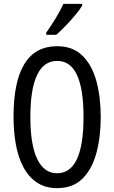

<svg xmlns="http://www.w3.org/2000/svg" viewBox="-20 -1029 590 993"><path d="M501 -424Q501 -321 478.5 -237.5Q456 -154 406.5 -105Q357 -56 276 -56Q214 -56 171 -85Q128 -114 101 -164.5Q74 -215 62 -282Q50 -349 50 -425Q50 -790 276 -790Q357 -790 406.5 -741Q456 -692 478.5 -609.5Q501 -527 501 -424ZM137 -424Q137 -280 172.5 -206.5Q208 -133 275 -133Q412 -133 412 -424Q412 -714 276 -714Q206 -714 171.5 -640.5Q137 -567 137 -424ZM405 -1000Q393 -979 369 -950.5Q345 -922 318.5 -894.5Q292 -867 271 -849H219V-860Q277 -942 308 -1009H405Z"/></svg>

Font: Noto Sans Malayalam UI ExtraCondensed
Style: Regular
Weight: 400
Width: 2
Designer: Jelle Bosma - Monotype Design Team
Foundry: Monotype Imaging Inc.
Version: Version 2.104; ttfautohint (v1.8.4.7-5d5b)